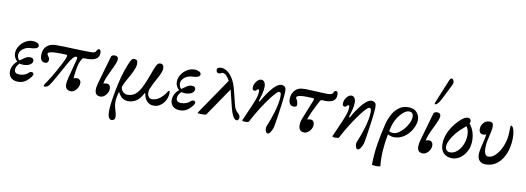

<svg xmlns="http://www.w3.org/2000/svg" viewBox="-72 -1261 5377 1961"><g transform="rotate(10 2616.5 -280.5)"><path d="M124 11Q78 11 51.5 -13.5Q25 -38 25 -79Q25 -109 40 -139Q55 -169 82 -190Q65 -205 54.5 -225.5Q44 -246 44 -271Q44 -310 66.5 -345.5Q89 -381 125.5 -403Q162 -425 203 -425Q226 -425 248 -415Q270 -405 270 -386Q270 -367 246 -358.5Q222 -350 194 -350Q165 -350 138 -337.5Q111 -325 94.5 -304.5Q78 -284 78 -258Q78 -242 85 -226.5Q92 -211 102 -206Q125 -224 151 -240.5Q177 -257 201 -257Q242 -257 242 -226Q242 -201 215.5 -185Q189 -169 146 -169Q125 -169 108 -175Q73 -141 73 -106Q73 -64 126 -64Q152 -64 177.5 -73.5Q203 -83 216 -98Q226 -109 238.5 -110.5Q251 -112 257 -107Q268 -101 266 -88.5Q264 -76 254 -63Q223 -24 193.5 -6.5Q164 11 124 11Z M401 13Q387 13 392 -1Q397 -15 419 -45Q434 -67 454 -99.5Q474 -132 494 -168.5Q514 -205 532 -239Q550 -273 561 -298Q572 -324 572.5 -335Q573 -346 559 -347Q538 -348 516 -348.5Q494 -349 473 -349Q372 -349 372 -322Q372 -317 375.5 -311.5Q379 -306 383 -300Q387 -295 392 -287.5Q397 -280 397 -263Q397 -228 363 -228Q311 -228 311 -300Q311 -359 346 -392Q381 -425 443 -425Q528 -425 619.5 -420.5Q711 -416 802 -416Q828 -416 841 -421Q854 -426 857 -436Q861 -445 868 -452.5Q875 -460 882 -460Q903 -460 903 -423Q903 -342 779 -342H746Q739 -342 735 -339Q731 -336 728 -332Q702 -289 694 -245Q685 -199 682 -170.5Q679 -142 678 -123Q684 -125 694 -127Q704 -129 715 -129Q730 -129 742 -117Q754 -105 754 -83Q754 -60 742 -38Q730 -16 712 -1.5Q694 13 675 13Q613 13 613 -51Q613 -62 615.5 -77Q618 -92 624 -117L677 -321Q681 -344 665 -344Q636 -344 585 -251L517 -128Q490 -79 471.5 -49Q453 -19 444 -8Q434 3 423 8Q412 13 401 13Z M979 14Q921 14 921 -49Q921 -63 923.5 -79Q926 -95 932 -116L1014 -403Q1020 -425 1051 -425Q1089 -425 1089 -391Q1089 -376 1078.5 -348Q1068 -320 1041 -265Q1016 -215 1002.5 -180Q989 -145 986 -122Q1000 -128 1023 -128Q1040 -128 1050.5 -114.5Q1061 -101 1061 -81Q1061 -57 1049 -35.5Q1037 -14 1018.5 0Q1000 14 979 14Z M1132 230Q1113 230 1102.5 208Q1092 186 1092 148Q1092 80 1118 -61Q1134 -145 1152 -214Q1170 -283 1201 -359Q1215 -393 1226 -409Q1237 -425 1255 -425Q1273 -425 1282 -415Q1291 -405 1291 -380Q1291 -370 1289 -360Q1287 -350 1283 -336Q1271 -302 1251 -265Q1231 -228 1210.5 -191.5Q1190 -155 1178 -121Q1183 -84 1205.5 -68Q1228 -52 1247 -52Q1294 -52 1327.5 -78Q1361 -104 1389.5 -161Q1418 -218 1451 -311Q1470 -364 1481.5 -388Q1493 -412 1503 -418.5Q1513 -425 1525 -425Q1562 -425 1562 -380Q1562 -367 1557 -349.5Q1552 -332 1537 -301Q1522 -270 1491 -215Q1475 -184 1464.5 -159Q1454 -134 1454 -114Q1454 -86 1467 -68.5Q1480 -51 1502 -51Q1545 -51 1583 -80.5Q1621 -110 1649 -156Q1656 -166 1661 -166Q1669 -166 1669 -142Q1669 -120 1660.5 -93.5Q1652 -67 1634.5 -43.5Q1617 -20 1591 -4.5Q1565 11 1529 11Q1499 11 1476 -5.5Q1453 -22 1440 -47.5Q1427 -73 1426 -98L1419 -99Q1388 -38 1350 -13.5Q1312 11 1268 11Q1234 11 1208 -5Q1182 -21 1159 -67Q1148 -30 1144 -5Q1140 20 1140 38Q1140 66 1145 88Q1150 110 1154 122Q1160 141 1164 160Q1168 179 1168 191Q1168 213 1157 221.5Q1146 230 1132 230Z M1802 11Q1756 11 1729.5 -13.5Q1703 -38 1703 -79Q1703 -109 1718 -139Q1733 -169 1760 -190Q1743 -205 1732.5 -225.5Q1722 -246 1722 -271Q1722 -310 1744.5 -345.5Q1767 -381 1803.5 -403Q1840 -425 1881 -425Q1904 -425 1926 -415Q1948 -405 1948 -386Q1948 -367 1924 -358.5Q1900 -350 1872 -350Q1843 -350 1816 -337.5Q1789 -325 1772.5 -304.5Q1756 -284 1756 -258Q1756 -242 1763 -226.5Q1770 -211 1780 -206Q1803 -224 1829 -240.5Q1855 -257 1879 -257Q1920 -257 1920 -226Q1920 -201 1893.5 -185Q1867 -169 1824 -169Q1803 -169 1786 -175Q1751 -141 1751 -106Q1751 -64 1804 -64Q1830 -64 1855.5 -73.5Q1881 -83 1894 -98Q1904 -109 1916.5 -110.5Q1929 -112 1935 -107Q1946 -101 1944 -88.5Q1942 -76 1932 -63Q1901 -24 1871.5 -6.5Q1842 11 1802 11Z M2029 12Q1986 12 1986 4L2243 -372Q2206 -441 2167 -441Q2159 -441 2151 -435Q2142 -429 2129 -429Q2117 -429 2109.5 -438Q2102 -447 2102 -460Q2102 -490 2145 -490Q2174 -490 2205.5 -470Q2237 -450 2265.5 -405Q2294 -360 2312 -286L2348 -142Q2354 -115 2364.5 -97Q2375 -79 2388 -68Q2403 -55 2409 -45Q2415 -35 2415 -23Q2415 -8 2409 1.5Q2403 11 2392 11Q2370 11 2351.5 -24Q2333 -59 2321 -110L2277 -288L2077 5Q2072 12 2029 12Z M2725 89Q2715 89 2707.5 73.5Q2700 58 2700 39Q2700 29 2703.5 17Q2707 5 2716 -14Q2724 -31 2736 -65Q2748 -99 2761 -142Q2774 -185 2782.5 -229.5Q2791 -274 2791 -312Q2791 -334 2785.5 -342Q2780 -350 2768 -350Q2759 -350 2739 -329.5Q2719 -309 2691 -273Q2603 -159 2517 3Q2512 11 2478 11Q2449 11 2449 2Q2449 0 2449.5 -1Q2450 -2 2451 -4L2511 -141Q2542 -212 2554 -249.5Q2566 -287 2566 -315Q2566 -339 2556 -339Q2548 -339 2544 -334Q2540 -329 2535 -323.5Q2530 -318 2520 -318Q2496 -318 2496 -346Q2496 -370 2507 -391.5Q2518 -413 2534.5 -427Q2551 -441 2570 -441Q2590 -441 2602 -423Q2614 -405 2614 -375Q2614 -344 2605 -307.5Q2596 -271 2581 -221L2591 -219Q2617 -267 2643.5 -305Q2670 -343 2696 -372Q2721 -399 2742 -412Q2763 -425 2779 -425Q2805 -425 2820 -408Q2826 -402 2828 -389Q2830 -376 2830 -359Q2830 -344 2826.5 -311.5Q2823 -279 2818 -238Q2813 -197 2806.5 -153.5Q2800 -110 2794.5 -72.5Q2789 -35 2784.5 -9.5Q2780 16 2778 21Q2753 89 2725 89Z M3092 14Q3034 14 3034 -53Q3034 -88 3046 -116L3129 -324Q3138 -346 3124 -347Q3104 -348 3080.5 -349Q3057 -350 3031 -350Q2997 -350 2973.5 -343Q2950 -336 2950 -323Q2950 -320 2951.5 -316Q2953 -312 2957 -307Q2964 -298 2968.5 -282Q2973 -266 2973 -252Q2973 -239 2965.5 -233.5Q2958 -228 2940 -228Q2917 -228 2902.5 -245.5Q2888 -263 2888 -297Q2888 -338 2906.5 -369Q2925 -400 2959 -415Q2982 -425 3027 -425Q3045 -425 3074.5 -423.5Q3104 -422 3144 -420Q3185 -418 3214 -417Q3243 -416 3259 -416Q3308 -416 3315 -436Q3325 -460 3339 -460Q3350 -460 3355.5 -452Q3361 -444 3361 -422Q3361 -341 3251 -341Q3241 -341 3233 -342Q3225 -343 3215 -343Q3203 -343 3196 -332L3169 -281Q3145 -235 3127 -194.5Q3109 -154 3100 -122Q3114 -128 3137 -128Q3154 -128 3164.5 -114.5Q3175 -101 3175 -81Q3175 -57 3163 -35.5Q3151 -14 3132 0Q3113 14 3092 14Z M3660 89Q3650 89 3642.5 73.5Q3635 58 3635 39Q3635 29 3638.5 17Q3642 5 3651 -14Q3659 -31 3671 -65Q3683 -99 3696 -142Q3709 -185 3717.5 -229.5Q3726 -274 3726 -312Q3726 -334 3720.5 -342Q3715 -350 3703 -350Q3694 -350 3674 -329.5Q3654 -309 3626 -273Q3538 -159 3452 3Q3447 11 3413 11Q3384 11 3384 2Q3384 0 3384.5 -1Q3385 -2 3386 -4L3446 -141Q3477 -212 3489 -249.5Q3501 -287 3501 -315Q3501 -339 3491 -339Q3483 -339 3479 -334Q3475 -329 3470 -323.5Q3465 -318 3455 -318Q3431 -318 3431 -346Q3431 -370 3442 -391.5Q3453 -413 3469.5 -427Q3486 -441 3505 -441Q3525 -441 3537 -423Q3549 -405 3549 -375Q3549 -344 3540 -307.5Q3531 -271 3516 -221L3526 -219Q3552 -267 3578.5 -305Q3605 -343 3631 -372Q3656 -399 3677 -412Q3698 -425 3714 -425Q3740 -425 3755 -408Q3761 -402 3763 -389Q3765 -376 3765 -359Q3765 -344 3761.5 -311.5Q3758 -279 3753 -238Q3748 -197 3741.5 -153.5Q3735 -110 3729.5 -72.5Q3724 -35 3719.5 -9.5Q3715 16 3713 21Q3688 89 3660 89Z M3832 217Q3833 107 3850 1.5Q3867 -104 3894 -214Q3909 -272 3936 -320Q3963 -368 4003 -396.5Q4043 -425 4097 -425Q4156 -425 4185.5 -391.5Q4215 -358 4215 -317Q4215 -284 4200 -246Q4185 -208 4157 -174.5Q4129 -141 4090.5 -119.5Q4052 -98 4005 -98Q3974 -98 3939 -116Q3922 -30 3916.5 54Q3911 138 3919 217Q3919 221 3906 222.5Q3893 224 3876 224Q3859 224 3845.5 222Q3832 220 3832 217ZM3955 -191Q3950 -170 3946 -150Q3956 -143 3965.5 -141Q3975 -139 3991 -139Q4017 -139 4045.5 -158Q4074 -177 4099 -207Q4124 -237 4140 -271.5Q4156 -306 4156 -337Q4156 -384 4111 -384Q4085 -384 4053.5 -358Q4022 -332 3995 -288.5Q3968 -245 3955 -191Z M4323 14Q4265 14 4265 -49Q4265 -63 4267.5 -79Q4270 -95 4276 -116L4358 -403Q4364 -425 4395 -425Q4433 -425 4433 -391Q4433 -376 4422.5 -348Q4412 -320 4385 -265Q4360 -215 4346.5 -180Q4333 -145 4330 -122Q4344 -128 4367 -128Q4384 -128 4394.5 -114.5Q4405 -101 4405 -81Q4405 -57 4393 -35.5Q4381 -14 4362.5 0Q4344 14 4323 14ZM4360 -502Q4355 -502 4355 -509Q4355 -511 4355.5 -513.5Q4356 -516 4357 -519L4453 -753Q4467 -791 4482 -791Q4493 -791 4500 -777.5Q4507 -764 4507 -752Q4507 -746 4501 -731Q4495 -716 4478 -684L4421 -571Q4387 -502 4360 -502Z M4626 11Q4568 11 4536 -22.5Q4504 -56 4504 -118Q4504 -155 4514 -189Q4524 -223 4537 -251Q4559 -295 4591.5 -335Q4624 -375 4657 -400Q4690 -425 4713 -425Q4747 -425 4747 -391Q4747 -380 4741 -370Q4798 -299 4798 -201Q4798 -138 4772.5 -90.5Q4747 -43 4708 -16Q4669 11 4626 11ZM4545 -98Q4545 -73 4559 -59Q4573 -45 4595 -45Q4634 -45 4667 -74Q4700 -103 4720 -149.5Q4740 -196 4740 -247Q4740 -278 4733 -300Q4726 -322 4715 -338Q4705 -328 4690 -316Q4648 -282 4615.5 -242Q4583 -202 4564 -164Q4545 -126 4545 -98Z M4970 13Q4936 13 4912 -9Q4888 -31 4888 -75Q4888 -97 4893.5 -125.5Q4899 -154 4906 -182Q4916 -219 4921 -244.5Q4926 -270 4928 -289Q4911 -283 4894 -283Q4875 -283 4864 -296.5Q4853 -310 4853 -333Q4853 -368 4876.5 -396.5Q4900 -425 4941 -425Q4979 -425 4979 -383Q4979 -365 4974.5 -337.5Q4970 -310 4961 -276Q4955 -252 4949 -219.5Q4943 -187 4943 -153Q4943 -110 4954.5 -90Q4966 -70 4986 -70Q5019 -70 5049 -95Q5079 -120 5103 -161Q5127 -202 5141 -252Q5155 -302 5155 -353Q5155 -390 5156.5 -406.5Q5158 -423 5162 -423Q5179 -423 5190.5 -387.5Q5202 -352 5202 -298Q5202 -248 5189.5 -193.5Q5177 -139 5149 -92Q5121 -45 5077 -16Q5033 13 4970 13Z"/></g></svg>

Font: Junicode
Style: Italic
Weight: 400
Italic angle: -11°
Designer: Peter S. Baker
Version: Version 2.100; ttfautohint (v1.8.4)